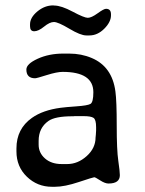

<svg xmlns="http://www.w3.org/2000/svg" viewBox="-20 -697 541 718"><path d="M210.9 -83.5H231.4Q271 -83.5 304.2 -113.3Q337.4 -143.1 337.4 -183.1Q338.4 -189.9 338.4 -192.9L339.4 -209V-221.2Q339.4 -250 329.6 -256.3Q319.8 -262.7 293.5 -262.7H258.3L254.9 -262.2H251Q186 -262.2 161.1 -244.6Q124.5 -218.8 124.5 -170.4V-155.8Q124.5 -125.5 148.2 -104.5Q171.9 -83.5 210.9 -83.5ZM92.3 -599.1V-606Q92.3 -631.3 119.6 -654.1Q147 -676.8 178.7 -676.8L182.6 -676.3Q209 -676.3 252 -653.3Q294.9 -630.4 308.3 -630.4Q321.8 -630.4 345 -647.2Q368.2 -664.1 376.5 -664.1Q395 -664.1 395 -643.6V-639.6Q395 -614.7 369.9 -589.6Q344.7 -564.5 314.5 -564.5H302.7Q281.2 -564.5 239.3 -589.6Q197.3 -614.7 181.6 -614.7Q166 -614.7 144.8 -597.4Q123.5 -580.1 107.9 -580.1Q92.3 -580.1 92.3 -599.1ZM214.4 -428.2Q192.9 -428.2 155 -416.3Q117.2 -404.3 111.3 -404.3Q78.6 -404.3 78.6 -437Q78.6 -458 120.8 -477.3Q163.1 -496.6 216.3 -496.6H238.8Q284.2 -496.6 323.2 -480Q399.4 -447.8 411.6 -355Q416.5 -319.3 416.5 -227.5Q416.5 -135.7 422.4 -95.7Q428.2 -55.7 428.2 -42Q428.2 -10.7 385.7 -10.7Q372.6 -10.7 354.5 -22.5Q336.4 -34.2 332.5 -34.2Q328.6 -34.2 275.1 -16.4Q221.7 1.5 185.5 1.5H174.3Q119.6 1.5 80.6 -36.1Q41.5 -73.7 41.5 -130.9V-142.1Q41.5 -215.3 99.6 -256.3Q140.6 -285.2 206.5 -293.9Q224.6 -296.4 265.9 -299.3Q307.1 -302.2 318.1 -308.3Q329.1 -314.5 329.1 -352.1Q329.1 -428.2 214.4 -428.2Z"/></svg>

Font: Averia Sans Libre Light
Style: Regular
Weight: 300
Version: Version 1.002